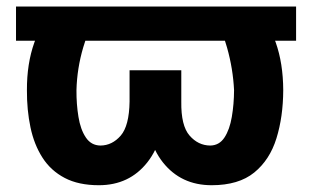

<svg xmlns="http://www.w3.org/2000/svg" viewBox="-20 -542 928 572"><path d="M862.1 -522.5V-420.7H27.7V-522.5ZM610 -522.5H750.8Q779.3 -478 801.4 -415.6Q823.5 -353.1 823.8 -273.4Q823.5 -194.2 803.6 -130Q783.7 -65.7 737.4 -28Q691 9.8 610.5 9.8Q519.2 9.8 465.2 -58.4Q411.2 -126.7 412.3 -253.3V-332.6H520.1V-239.3Q519 -167.7 544.7 -138.2Q570.3 -108.7 606.2 -108.4Q633.2 -108.7 648.7 -132.3Q664.2 -155.9 670.6 -193.7Q677.1 -231.4 677.3 -273.4Q674.2 -337.3 656.5 -399.9Q638.9 -462.4 610 -522.5ZM134.8 -522.5H275.2Q246.5 -463.6 227.9 -400.7Q209.4 -337.9 207.8 -273.4Q207.5 -231.8 213.7 -194Q219.8 -156.2 235.7 -132.5Q251.6 -108.7 279.3 -108.4Q314.2 -108.7 339.6 -137.9Q364.9 -167.1 366 -239.3V-332.6H473.8V-253.3Q472.8 -126.7 419 -58.4Q365.2 9.8 274.6 9.8Q214.1 9.8 172.8 -11.9Q131.4 -33.5 106.5 -72.4Q81.6 -111.2 70.8 -162.6Q59.9 -214 60.2 -273.4Q59.9 -352.5 82.3 -415.3Q104.7 -478 134.8 -522.5Z"/></svg>

Font: Inter Display V
Style: Regular
Weight: 400
Designer: Rasmus Andersson
Foundry: rsms
Version: Version 3.015;git-src